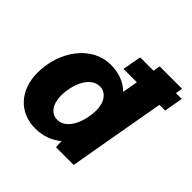

<svg xmlns="http://www.w3.org/2000/svg" viewBox="-185 -886 1059 1059"><g transform="rotate(45 345.0 -356.0)"><path d="M388 0H526L626 -569H671L690 -679H645L652 -720H477L470 -679H366L346 -569H450L434 -478C397 -515 346 -536 281 -536C129 -536 25 -383 25 -219C25 -84 108 8 234 8C296 8 347 -13 386 -46C386 -28 387 -10 388 0ZM323 -409C364 -409 402 -373 402 -299C402 -228 367 -112 286 -112C236 -112 206 -156 206 -224C206 -295 241 -409 323 -409Z"/></g></svg>

Font: Fixel Text 20240404 ExtraBold
Style: Italic
Weight: 800
Width: 4
Italic angle: -10°
Designer: AlfaBravo + MacPaw
Foundry: Kyrylo Tkachov, Marchela Mozhyna, Serhii Makarenko, Maria Weinstein, Zakhar Kryvoshyya
Version: Version 1.211;Glyphs 3.2 (3225)